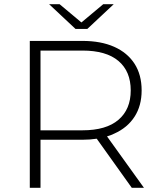

<svg xmlns="http://www.w3.org/2000/svg" viewBox="-20 -895 760 915"><path d="M122 0V-700H373Q461 -700 524 -672Q587 -644 621 -591.5Q655 -539 655 -464Q655 -391 621 -338.5Q587 -286 524 -258Q508 -250 490 -245L666 0H608L441 -234Q409 -229 373 -229H173V0ZM173 -274H373Q486 -274 544.5 -324Q603 -374 603 -464Q603 -555 544.5 -604.5Q486 -654 373 -654H173ZM340 -757 214 -875H264L368 -788L472 -875H522L396 -757Z"/></svg>

Font: Montserrat Z Light
Style: Regular
Weight: 300
Designer: Julieta Ulanovsky
Foundry: Julieta Ulanovsky
Version: Version 8.000